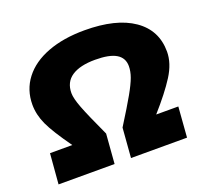

<svg xmlns="http://www.w3.org/2000/svg" viewBox="-123 -863 1084 1011"><g transform="rotate(-20 419.0 -358.0)"><path d="M649 -170H773L760 0H446L459 -166Q520 -263 549 -314.5Q578 -366 589.5 -398Q601 -430 601 -459Q601 -505 563 -528Q525 -551 445 -551Q360 -551 314 -520.5Q268 -490 268 -428Q268 -399 289 -344Q310 -289 367 -166L354 0H40L54 -170H179Q106 -272 80 -328.5Q54 -385 54 -441Q54 -524 102 -586.5Q150 -649 238.5 -682.5Q327 -716 445 -716Q622 -716 719 -649Q816 -582 816 -462Q816 -397 772.5 -328.5Q729 -260 649 -170Z"/></g></svg>

Font: Nunito Sans Heavy Heavy
Style: Italic
Weight: 400
Italic angle: -4.541°
Designer: Vernon Adams
Foundry: Vernon Adams
Version: Version 2.002